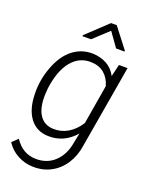

<svg xmlns="http://www.w3.org/2000/svg" viewBox="-173 -835 888 1135"><g transform="rotate(20 271.5 -267.0)"><path d="M8.8 0ZM285.6 -538.6Q333 -537.1 372.1 -516.1Q411.1 -495.1 433.6 -452.1L451.7 -528.3H505.9L417 -9.3Q407.7 57.1 375 107.9Q342.3 158.7 291.3 185.8Q240.2 212.9 177.7 210.9Q127.9 210 82.5 186Q36.6 161.6 8.8 118.2L44.9 84Q95.2 159.7 176.3 161.6Q248.5 163.6 297.1 117.9Q345.7 72.3 358.4 -6.3L371.1 -67.9Q300.8 12.7 201.7 9.8Q127.4 7.8 86.2 -47.1Q44.9 -102.1 43 -196.8Q40 -284.2 72.3 -369.6Q104.5 -455.1 159.9 -497.8Q215.3 -540.5 285.6 -538.6ZM104 -255.4 101.1 -210Q99.6 -129.9 128.9 -86.2Q158.2 -42.5 215.3 -40.5Q264.2 -38.6 306.6 -63.5Q349.1 -88.4 379.9 -137.2L421.4 -383.8Q408.2 -431.2 375.7 -458.7Q343.3 -486.3 292.5 -487.8Q217.8 -490.2 168.7 -430.2Q119.6 -370.1 104 -255.4ZM455.6 -619.6 455.1 -613.8 402.3 -614.3 339.4 -702.6 244.6 -614.7 190.9 -614.3 191.4 -621.1 323.2 -745.1H358.9Z"/></g></svg>

Font: Roboto Light
Style: Italic
Weight: 300
Italic angle: -12°
Designer: Google
Version: Version 2.134; 2016; ttfautohint (v1.6)